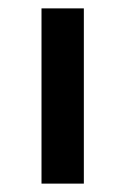

<svg xmlns="http://www.w3.org/2000/svg" viewBox="-20 -438 299 458"><path d="M79 -418H180V0H79Z"/></svg>

Font: Reem Kufi
Style: Regular
Weight: 400
Designer: Khaled Hosny
Version: Version 1.6